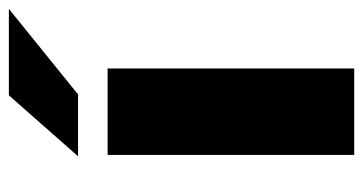

<svg xmlns="http://www.w3.org/2000/svg" viewBox="-208 -590 799 422"><g transform="rotate(-90 191.0 -379.5)"><path d="M61 -542H251V0H61ZM192 -759H382L194 -607H58Z"/></g></svg>

Font: Idrija
Style: Regular
Weight: 800
Designer: Julieta Ulanovsky
Foundry: Julieta Ulanovsky
Version: Version 7.200